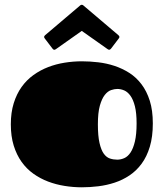

<svg xmlns="http://www.w3.org/2000/svg" viewBox="-20 -777 694 814"><path d="M327.1 17.1Q290.5 17.1 253.9 11.2Q217.3 5.4 183.8 -7.3Q150.4 -20 121.6 -40.5Q92.8 -61 71.5 -90.8Q50.3 -120.6 38.1 -159.9Q25.9 -199.2 25.9 -250Q25.9 -299.8 38.1 -339.1Q50.3 -378.4 71.5 -408.2Q92.8 -438 121.6 -458.7Q150.4 -479.5 183.8 -492.4Q217.3 -505.4 253.9 -511.2Q290.5 -517.1 327.1 -517.1Q360.8 -517.1 396.2 -512.9Q431.6 -508.8 465.1 -497.8Q498.5 -486.8 528.1 -468Q557.6 -449.2 579.8 -419.9Q602.1 -390.6 615 -349.9Q627.9 -309.1 627.9 -253.9Q627.9 -197.3 615.2 -155Q602.5 -112.8 580.3 -82.8Q558.1 -52.7 528.8 -33.2Q499.5 -13.7 466.1 -2.7Q432.6 8.3 397 12.7Q361.3 17.1 327.1 17.1ZM477.1 -100.1Q492.2 -100.1 507.1 -106.7Q522 -113.3 533.4 -130.4Q544.9 -147.5 552 -177.5Q559.1 -207.5 559.1 -253.9Q559.1 -297.9 552 -326.2Q544.9 -354.5 533.2 -370.8Q521.5 -387.2 506.8 -393.6Q492.2 -399.9 477.1 -399.9Q465.3 -399.9 450.9 -395Q436.5 -390.1 424.1 -374.3Q411.6 -358.4 403.3 -328.9Q395 -299.3 395 -250Q395 -200.7 401.9 -170.9Q408.7 -141.1 419.9 -125.5Q431.2 -109.9 446 -105Q460.9 -100.1 477.1 -100.1ZM326.7 -646 217.3 -568.8Q215.3 -567.9 213.9 -566.9Q212.4 -565.9 210.9 -565.9Q206.1 -565.9 202.6 -570.8L169.9 -613.8Q167 -617.2 167 -620.6Q167 -624 171.4 -627.9L319.8 -753.9Q321.3 -754.9 322.8 -755.9Q324.2 -756.8 326.7 -756.8Q329.1 -756.8 330.6 -755.9Q332 -754.9 333.5 -753.9L481.9 -627.9Q486.3 -624 486.3 -620.6Q486.3 -617.2 483.4 -613.8L450.7 -570.8Q446.8 -565.9 442.4 -565.9Q440.9 -565.9 439.5 -566.9Q438 -567.9 436 -568.8Z"/></svg>

Font: Fascinate Cyrillic
Style: Regular
Weight: 900
Designer: Denis Ignatov
Foundry: Astigmatic (AOETI)
Version: Version 1.00 November 30, 2018, initial release